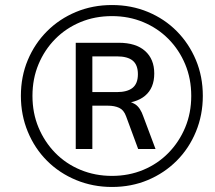

<svg xmlns="http://www.w3.org/2000/svg" viewBox="-20 -734 855 763"><path d="M425 9Q349 9 282.5 -18.5Q216 -46 167 -95Q118 -144 90.5 -210.5Q63 -277 63 -353Q63 -430 90.5 -495.5Q118 -561 167 -610Q216 -659 282 -686.5Q348 -714 425 -714Q502 -714 568 -686.5Q634 -659 682.5 -610Q731 -561 758.5 -495.5Q786 -430 786 -353Q786 -277 758.5 -210.5Q731 -144 682 -95Q633 -46 567.5 -18.5Q502 9 425 9ZM425 -35Q492 -35 549.5 -59Q607 -83 649.5 -126.5Q692 -170 716 -227.5Q740 -285 740 -353Q740 -421 716 -478.5Q692 -536 649.5 -579Q607 -622 549.5 -646Q492 -670 425 -670Q357 -670 299.5 -646Q242 -622 199.5 -579Q157 -536 133 -478.5Q109 -421 109 -353Q109 -285 133 -227.5Q157 -170 199.5 -126.5Q242 -83 300 -59Q358 -35 425 -35ZM281 -142V-564H452Q520 -564 556.5 -531.5Q593 -499 593 -442Q593 -384 556.5 -353.5Q520 -323 454 -323L466 -333Q497 -333 517.5 -319.5Q538 -306 550 -270L598 -142H529L481 -272Q472 -297 453.5 -305.5Q435 -314 409 -314H334L347 -324V-142ZM347 -368H444Q486 -368 507 -385Q528 -402 528 -439Q528 -476 507.5 -493Q487 -510 444 -510H347Z"/></svg>

Font: Nunito Sans 12pt
Style: Italic
Weight: 400
Italic angle: -9°
Designer: Vernon Adams
Foundry: Vernon Adams
Version: Version 3.101;gftools[0.9.27]